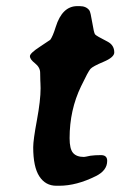

<svg xmlns="http://www.w3.org/2000/svg" viewBox="-20 -594 411 621"><path d="M205.1 -147Q205.1 -112.3 216.3 -99.4Q227.5 -86.4 251.5 -86.4L258.3 -87.4L272.5 -90.3Q286.6 -92.3 306.6 -92.3Q326.7 -92.3 326.7 -73.7Q326.7 -42.5 290 -24.4Q227.5 6.8 171.4 6.8H162.1Q127 6.8 107.2 -23.7Q87.4 -54.2 87.4 -117.7Q87.4 -141.1 99.4 -205.3Q111.3 -269.5 111.3 -308.6L110.8 -325.2L110.4 -333.5L109.9 -358.4Q109.9 -376 93.3 -389.2Q76.7 -402.3 76.7 -412.1Q76.7 -421.9 109.4 -443.1Q142.1 -464.4 142.6 -465.3Q150.9 -476.6 160.2 -506.8Q181.2 -574.2 230 -574.2H237.8Q258.8 -574.2 269 -560.5Q272.9 -555.2 278.3 -521.5Q283.7 -487.8 287.4 -482.9Q291 -478 327.6 -459.5Q349.6 -448.2 349.6 -424.3Q349.6 -408.7 314.7 -394Q279.8 -379.4 272.5 -371.1Q265.1 -362.8 242.2 -314.9Q205.1 -238.3 205.1 -147Z"/></svg>

Font: Averia Serif Libre
Style: Bold Italic
Weight: 700
Italic angle: -6.90001°
Version: Version 1.002